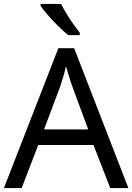

<svg xmlns="http://www.w3.org/2000/svg" viewBox="-20 -964 679 984"><path d="M545 0 459 -221H176L91 0H0L279 -717H360L638 0ZM352 -517Q349 -525 342 -546Q335 -567 328.5 -589.5Q322 -612 318 -624Q311 -593 302 -563.5Q293 -534 287 -517L206 -301H432ZM293 -944Q304 -922 320.5 -894.5Q337 -867 355.5 -841Q374 -815 389 -796V-784H330Q307 -802 278 -830.5Q249 -859 224.5 -887.5Q200 -916 188 -934V-944Z"/></svg>

Font: Noto Sans Hebrew Droid
Style: Regular
Weight: 400
Designer: Monotype Design Team
Foundry: Monotype Imaging Inc.
Version: Version 1.100